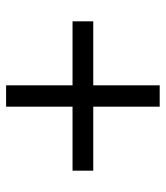

<svg xmlns="http://www.w3.org/2000/svg" viewBox="23 -640 544 630"><g transform="rotate(-90 295.0 -325.0)"><path d="M260 -73H330V-291H540V-359H330V-577H260V-359H50V-291H260Z"/></g></svg>

Font: Fixel Variable
Style: Regular
Weight: 100
Width: 3
Designer: AlfaBravo + MacPaw
Foundry: Kyrylo Tkachov, Marchela Mozhyna, Serhii Makarenko, Maria Weinstein, Zakhar Kryvoshyya
Version: Version 1.211